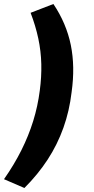

<svg xmlns="http://www.w3.org/2000/svg" viewBox="-49 -743 471 960"><path d="M73 197 -29 153Q22 80 58 8Q94 -64 117 -138Q140 -212 150 -291Q159 -358 157.5 -422.5Q156 -487 142.5 -550.5Q129 -614 104 -679L218 -723Q283 -626 305 -518Q327 -410 309 -282Q298 -188 268 -104Q238 -20 189.5 54.5Q141 129 73 197Z"/></svg>

Font: Nunito Sans 7pt ExtraBold
Style: Italic
Weight: 800
Italic angle: -9°
Designer: Vernon Adams
Foundry: Vernon Adams
Version: Version 3.101;gftools[0.9.27]